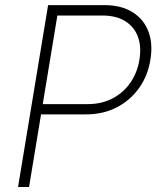

<svg xmlns="http://www.w3.org/2000/svg" viewBox="-20 -748 640 768"><path d="M52.2 0 172.4 -727.5H397Q465.8 -727.5 510.7 -699Q555.7 -670.4 574 -621.3Q592.3 -572.3 581.5 -508.8Q571.8 -446.3 536.9 -396.7Q502 -347.2 447.5 -318.8Q393.1 -290.5 324.2 -290.5H130.4L138.2 -331.5H330.1Q386.2 -331.5 429.9 -354.2Q473.6 -377 501.5 -417.2Q529.3 -457.5 537.6 -508.8Q546.4 -561 531.7 -600.8Q517.1 -640.6 481 -663.3Q444.8 -686 388.2 -686H209.5L96.2 0Z"/></svg>

Font: Inter Tight ExtraLight
Style: Italic
Weight: 250
Italic angle: -9.39999°
Designer: Rasmus Andersson
Foundry: rsms
Version: Version 3.004